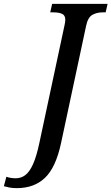

<svg xmlns="http://www.w3.org/2000/svg" viewBox="-145 -734 577 994"><path d="M-58 240Q-80 240 -95 237Q-110 234 -125 230L-112 181Q-102 185 -88.5 187Q-75 189 -64 189Q-36 189 -14 172.5Q8 156 26 116Q44 76 59 5L189 -603Q191 -610 192 -618.5Q193 -627 193 -632Q193 -655 176 -662.5Q159 -670 132 -670H115L125 -714H412L402 -670H386Q356 -670 333 -657Q310 -644 301 -601L171 7Q144 133 88 186.5Q32 240 -58 240Z"/></svg>

Font: Noto Serif SemiCondensed Medium
Style: Italic
Weight: 500
Width: 4
Italic angle: -12°
Designer: Monotype Design Team
Foundry: Monotype Imaging Inc.
Version: Version 2.013